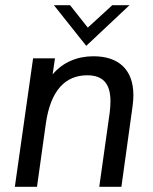

<svg xmlns="http://www.w3.org/2000/svg" viewBox="-20 -717 587 737"><path d="M37 0H122L156 -243C174 -369 230 -428 315 -428C374 -428 404 -397 404 -329C404 -315 403 -300 401 -284L361 0H446L489 -310C491 -325 492 -339 492 -352C492 -449 436 -501 339 -501C277 -501 221.5 -478.5 182 -431.5L191 -493H107ZM187 -697 311 -541 477 -697H411L317 -611L249 -697Z"/></svg>

Font: HK Grotesk
Style: Italic
Weight: 400
Italic angle: -16°
Designer: Alfredo Marco Pradil
Foundry: Hanken Design Co.
Version: Version 3.001;FEAKit 1.0